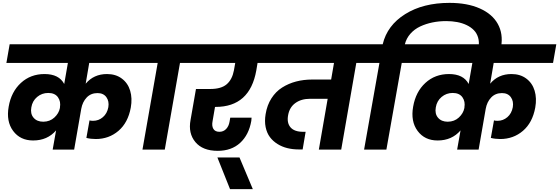

<svg xmlns="http://www.w3.org/2000/svg" viewBox="-20 -1051 3929 1349"><path d="M350.1 0 374 -134.8Q313 -64 212.9 -64Q122.1 -64 72.3 -131.1Q22.5 -198.2 41 -301.8Q59.1 -406.2 127 -468.5Q194.8 -530.8 293 -530.8Q394.5 -530.8 431.2 -460.9L457 -608.9H24.9L47.9 -740.2H1046.9L1023.9 -608.9H606.9L582 -462.9Q638.7 -530.8 731.9 -530.8Q793.5 -530.8 835.9 -499Q878.4 -467.3 894.5 -413.8Q910.6 -360.4 898.9 -294.9Q879.4 -189 812.3 -131.6Q745.1 -74.2 652.8 -74.2Q617.7 -74.2 586.9 -82L608.9 -205.1Q617.7 -202.1 633.8 -202.1Q672.9 -202.1 702.9 -227.8Q732.9 -253.4 741.2 -297.9Q748 -339.8 727.3 -368.4Q706.5 -397 665 -397Q618.7 -397 589.1 -366Q559.6 -335 550.8 -286.1L501 0ZM284.2 -195.8Q330.6 -196.3 362.1 -225.3Q393.6 -254.4 400.9 -292L401.9 -295.9L400.9 -294.9Q408.7 -337.4 387.2 -367.7Q365.7 -397.9 318.8 -397.9Q274.4 -397.9 241 -369.9Q207.5 -341.8 200.2 -296.9Q191.9 -252 215.8 -223.9Q239.7 -195.8 284.2 -195.8Z M981 0 1087.9 -608.9H989.7L1012.7 -740.2H1365.7L1342.8 -608.9H1244.6L1137.7 0Z M1309.6 -608.9 1332.5 -740.2H1897.5L1874.5 -608.9H1789.6L1780.8 -556.2Q1735.4 -299.8 1494.6 -299.8H1490.7L1473.6 -200.2Q1466.8 -166.5 1479 -145.8Q1491.2 -125 1521.5 -125Q1549.8 -125 1568.6 -144.5Q1587.4 -164.1 1592.8 -195.8L1597.7 -224.1H1747.6Q1745.6 -204.6 1745.6 -201.2Q1728.5 -103.5 1667.5 -47.4Q1606.4 8.8 1509.8 8.8Q1404.3 8.8 1352.8 -52.7Q1301.3 -114.3 1318.8 -208L1356.9 -425.8H1457.5Q1534.2 -425.8 1572.8 -459Q1611.3 -492.2 1623.5 -556.2L1632.8 -608.9Z M1596.2 277.8 1507.3 55.2H1662.6L1756.3 277.8Z M1840.3 -608.9 1863.3 -740.2H2605.5L2582.5 -608.9H2483.4L2377.4 0H2220.2L2282.2 -356.9H2158.2Q2096.7 -356.9 2055.4 -327.1Q2014.2 -297.4 2004.4 -242.2Q1994.1 -188 2021 -156.5Q2047.9 -125 2109.4 -125H2127.4L2106.4 -1H2078.6Q2036.6 -1 1999 -10.3Q1961.4 -19.5 1929.7 -39.3Q1897.9 -59.1 1876.5 -87.6Q1855 -116.2 1846.4 -157.7Q1837.9 -199.2 1846.2 -249Q1856.4 -312 1887 -359.9Q1917.5 -407.7 1962.4 -436Q2007.3 -464.4 2060.3 -478.3Q2113.3 -492.2 2174.3 -492.2H2306.6L2326.7 -608.9Z M2802.7 -608.9 2694.8 0H2538.1L2646 -608.9H2547.9L2570.8 -740.2H2668.9Q2700.7 -873 2826.9 -951.9Q2953.1 -1030.8 3138.2 -1030.8Q3263.2 -1030.8 3351.1 -991.7Q3439 -952.6 3477.5 -883.1Q3516.1 -813.5 3501 -723.1L3498 -705.1H3340.8L3342.8 -720.2Q3348.1 -756.8 3339.1 -787.4Q3330.1 -817.9 3309.3 -839.1Q3288.6 -860.4 3258.3 -874.8Q3228 -889.2 3191.9 -896Q3155.8 -902.8 3114.7 -902.8Q3064.5 -902.8 3018.3 -893.3Q2972.2 -883.8 2932.1 -865Q2892.1 -846.2 2863.5 -814Q2835 -781.7 2824.7 -740.2H2923.8L2900.9 -608.9Z M3191.9 0 3215.8 -134.8Q3154.8 -64 3054.7 -64Q2963.9 -64 2914.1 -131.1Q2864.3 -198.2 2882.8 -301.8Q2900.9 -406.2 2968.8 -468.5Q3036.6 -530.8 3134.8 -530.8Q3236.3 -530.8 3272.9 -460.9L3298.8 -608.9H2866.7L2889.6 -740.2H3888.7L3865.7 -608.9H3448.7L3423.8 -462.9Q3480.5 -530.8 3573.7 -530.8Q3635.3 -530.8 3677.7 -499Q3720.2 -467.3 3736.3 -413.8Q3752.4 -360.4 3740.7 -294.9Q3721.2 -189 3654.1 -131.6Q3586.9 -74.2 3494.6 -74.2Q3459.5 -74.2 3428.7 -82L3450.7 -205.1Q3459.5 -202.1 3475.6 -202.1Q3514.6 -202.1 3544.7 -227.8Q3574.7 -253.4 3583 -297.9Q3589.8 -339.8 3569.1 -368.4Q3548.3 -397 3506.8 -397Q3460.4 -397 3430.9 -366Q3401.4 -335 3392.6 -286.1L3342.8 0ZM3126 -195.8Q3172.4 -196.3 3203.9 -225.3Q3235.4 -254.4 3242.7 -292L3243.7 -295.9L3242.7 -294.9Q3250.5 -337.4 3229 -367.7Q3207.5 -397.9 3160.6 -397.9Q3116.2 -397.9 3082.8 -369.9Q3049.3 -341.8 3042 -296.9Q3033.7 -252 3057.6 -223.9Q3081.5 -195.8 3126 -195.8Z"/></svg>

Font: SVN-Poppins
Style: Bold Italic
Weight: 700
Italic angle: -10°
Designer: Ninad Kale (Devanagari), Jonny Pinhorn (Latin)
Foundry: Indian Type Foundry
Version: Version 3.002 2017